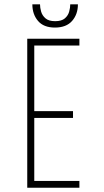

<svg xmlns="http://www.w3.org/2000/svg" viewBox="-20 -882 490 902"><path d="M108 0V-700H353V-668H141V-360H323V-328H141V-32H353V0ZM238 -752.5Q185 -752.5 158.5 -783.8Q132 -815 132 -861.5H168Q168 -846 173.2 -827.5Q178.5 -809 193.8 -795.8Q209 -782.5 239 -782.5Q269.5 -782.5 284.8 -795.8Q300 -809 305 -827.5Q310 -846 310 -861.5H346Q346 -815 318.8 -783.8Q291.5 -752.5 238 -752.5Z"/></svg>

Font: Trispace Condensed Thin
Style: Regular
Weight: 100
Width: 3
Designer: Tyler Finck
Foundry: Etcetera Type Company
Version: Version 1.210; ttfautohint (v1.8.3)